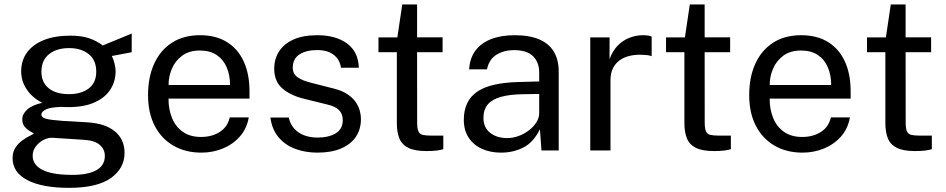

<svg xmlns="http://www.w3.org/2000/svg" viewBox="-20 -688 4328 878"><path d="M295.2 171Q173.4 171 105.4 135.8Q37.5 100.5 37.5 34.9Q37.5 7 50.5 -12.7Q63.5 -32.4 81.6 -45.5Q99.6 -58.6 115.1 -66.2Q130.6 -73.8 135.2 -77.3Q126.4 -82.6 113.9 -90.1Q101.3 -97.7 91.6 -110.2Q81.9 -122.7 81.9 -142.6Q81.9 -167.1 105 -187.5Q128 -207.9 173.4 -217.9Q127.9 -240.9 102.3 -279Q76.8 -317.1 76.8 -361.4Q76.8 -411.7 104 -448.6Q131.1 -485.4 181.5 -505.2Q231.9 -525 301.8 -525Q352.3 -525 386.7 -513.3Q421 -501.7 450.5 -480.1Q458.7 -483.7 476 -490.8Q493.3 -497.8 514.1 -506.4Q534.9 -514.9 553.3 -522.6Q571.7 -530.2 582.4 -534.7L582.1 -449.2L491.4 -431.9Q499.4 -416 504 -397Q508.6 -378 508.6 -361.7Q508.6 -316.1 484.9 -278.9Q461.1 -241.8 413.1 -220Q365.2 -198.2 293 -198.2Q286.9 -198.2 277.7 -198.4Q268.5 -198.7 262.1 -199.2Q209 -197.7 189.2 -187.2Q169.3 -176.8 169.3 -164.6Q169.3 -150.2 191.8 -144.5Q214.3 -138.9 268.1 -135.1Q287.5 -134 316.2 -132.5Q345 -131 380.3 -128.5Q461.5 -123.6 505.5 -87.1Q549.5 -50.5 549.5 11.4Q549.5 81.8 486.7 126.4Q423.8 171 295.2 171ZM311.4 111.7Q383.1 111.7 421.2 90Q459.4 68.4 459.4 25.2Q459.4 -5.8 436 -25.7Q412.6 -45.6 365.2 -48.6L220 -57.9Q200.5 -59 179.5 -48.4Q158.4 -37.7 143.9 -18.6Q129.4 0.5 129.4 24.4Q129.4 65.6 173.9 88.6Q218.4 111.7 311.4 111.7ZM295.8 -257.5Q351.6 -257.5 385.9 -283.6Q420.1 -309.6 420.1 -360.3Q420.1 -412.8 385.9 -440.4Q351.6 -468.1 295.8 -468.1Q239 -468.1 204.2 -440.2Q169.4 -412.4 169.4 -360.3Q169.4 -311.6 202.6 -284.5Q235.8 -257.5 295.8 -257.5Z M750.6 -237Q750.4 -187.9 766.7 -148.2Q782.9 -108.6 816.1 -85.1Q849.2 -61.7 899.4 -61.7Q948.9 -61.7 984.7 -84.5Q1020.6 -107.3 1030.6 -151.1H1117.6Q1108.3 -98.5 1075.8 -62.5Q1043.2 -26.5 997.3 -8.2Q951.4 10 901.1 10Q828.8 10 773.8 -21.4Q718.8 -52.9 687.9 -111.9Q657 -170.9 657 -253.3Q657 -334.9 685 -396.5Q713 -458.2 766.2 -492.6Q819.3 -527 894.5 -527Q967.5 -527 1017.9 -495.6Q1068.3 -464.2 1094.6 -406.8Q1120.9 -349.3 1120.9 -270.8V-237ZM750.9 -299.4H1032Q1032 -343.8 1016.9 -379.6Q1001.8 -415.4 971.2 -436.2Q940.6 -457 893.8 -457Q845.2 -457 813.5 -433.7Q781.7 -410.5 766.2 -374.2Q750.6 -337.9 750.9 -299.4Z M1431.6 10Q1377.6 10 1331.3 -6.9Q1285 -23.7 1254.6 -59.3Q1224.1 -94.9 1216.4 -150.4H1300.3Q1307.2 -120.1 1325.5 -99.8Q1343.8 -79.4 1371.1 -69.2Q1398.5 -58.9 1431.2 -58.9Q1483.4 -58.9 1515.4 -78.5Q1547.4 -98.1 1547.4 -138.5Q1547.4 -167.1 1530.6 -184.2Q1513.8 -201.3 1478.5 -209.6L1371.5 -236Q1309 -251.2 1271.7 -283.1Q1234.4 -315 1234 -372.7Q1233.8 -417.8 1255.8 -452.5Q1277.8 -487.2 1321.7 -507.1Q1365.6 -527 1431 -527Q1515.3 -527 1567 -489.2Q1618.6 -451.4 1620.9 -378.3H1539.2Q1534 -415.6 1506 -437.3Q1477.9 -459.1 1430.1 -459.1Q1380.8 -459.1 1349.7 -439.3Q1318.7 -419.5 1318.7 -378.2Q1318.7 -350.6 1340.8 -334.8Q1362.9 -319 1405.7 -308.7L1509.3 -282.3Q1545.2 -272.9 1568.5 -257.3Q1591.9 -241.8 1605.5 -222.8Q1619.1 -203.8 1624.8 -183.2Q1630.5 -162.5 1630.5 -143.6Q1630.5 -96 1606.9 -61.7Q1583.4 -27.4 1539 -8.7Q1494.6 10 1431.6 10Z M2003.9 -449.3H1887.3L1887.6 -128Q1887.6 -100.5 1893.2 -87.7Q1898.8 -75 1912.5 -71.4Q1926.2 -67.9 1950.5 -67.9H2007.2V-6Q1997.3 -2.3 1978.1 0.2Q1958.9 2.8 1930.4 2.8Q1876.8 2.8 1847.3 -11.9Q1817.8 -26.6 1806.3 -55Q1794.7 -83.4 1794.7 -124.9V-449.3H1710.7V-517H1797.1L1819.5 -667.5H1887.3V-517.3H2003.9Z M2271.3 10Q2221.2 10 2182.8 -7.9Q2144.3 -25.7 2122.7 -59.2Q2101 -92.6 2101 -139.9Q2101 -225.9 2160.9 -267.9Q2220.8 -310 2353.6 -313L2445.7 -315.6V-356Q2445.7 -403.6 2417.2 -431.4Q2388.7 -459.1 2329 -458.8Q2284.4 -458.6 2250.6 -437.9Q2216.7 -417.3 2207 -371.1H2125.3Q2128.3 -421.3 2153.8 -456.1Q2179.2 -490.9 2225 -508.9Q2270.9 -527 2333.4 -527Q2400.8 -527 2445.5 -508Q2490.3 -489 2512.6 -451.9Q2534.9 -414.8 2534.9 -360.8V0H2456L2449.1 -97.1Q2419.2 -36.7 2373.1 -13.4Q2327 10 2271.3 10ZM2299.2 -56.6Q2325.3 -56.6 2351.2 -66Q2377 -75.4 2398.3 -91.7Q2419.6 -108 2432.6 -128.2Q2445.6 -148.4 2445.7 -169.8V-258.4L2369.1 -257.1Q2309.7 -256.1 2270.1 -244.9Q2230.5 -233.8 2210.6 -210.4Q2190.7 -187 2190.7 -148.8Q2190.7 -105.3 2221.1 -80.9Q2251.5 -56.6 2299.2 -56.6Z M2679.2 0V-517H2767.5V-417.3Q2780.5 -454.5 2804 -478.8Q2827.6 -503 2857.8 -515Q2888.1 -527 2920.7 -527Q2932 -527 2942.9 -525.5Q2953.8 -524 2960 -520.4V-430.9Q2952.6 -434.4 2940.8 -435.7Q2929.1 -437 2921 -437.2Q2890.1 -439.1 2863.1 -433.4Q2836.1 -427.7 2815.5 -413.6Q2794.9 -399.5 2783.3 -376.7Q2771.7 -353.8 2771.7 -321.5V0Z M3318.9 -449.3H3202.3L3202.6 -128Q3202.6 -100.5 3208.2 -87.7Q3213.8 -75 3227.5 -71.4Q3241.2 -67.9 3265.5 -67.9H3322.2V-6Q3312.3 -2.3 3293.1 0.2Q3273.9 2.8 3245.4 2.8Q3191.8 2.8 3162.3 -11.9Q3132.8 -26.6 3121.3 -55Q3109.7 -83.4 3109.7 -124.9V-449.3H3025.7V-517H3112.1L3134.5 -667.5H3202.3V-517.3H3318.9Z M3499.6 -237Q3499.4 -187.9 3515.7 -148.2Q3531.9 -108.6 3565.1 -85.1Q3598.2 -61.7 3648.4 -61.7Q3697.9 -61.7 3733.7 -84.5Q3769.6 -107.3 3779.6 -151.1H3866.6Q3857.3 -98.5 3824.8 -62.5Q3792.2 -26.5 3746.3 -8.2Q3700.4 10 3650.1 10Q3577.8 10 3522.8 -21.4Q3467.8 -52.9 3436.9 -111.9Q3406 -170.9 3406 -253.3Q3406 -334.9 3434 -396.5Q3462 -458.2 3515.2 -492.6Q3568.3 -527 3643.5 -527Q3716.5 -527 3766.9 -495.6Q3817.3 -464.2 3843.6 -406.8Q3869.9 -349.3 3869.9 -270.8V-237ZM3499.9 -299.4H3781Q3781 -343.8 3765.9 -379.6Q3750.8 -415.4 3720.2 -436.2Q3689.6 -457 3642.8 -457Q3594.2 -457 3562.5 -433.7Q3530.7 -410.5 3515.2 -374.2Q3499.6 -337.9 3499.9 -299.4Z M4237.9 -449.3H4121.3L4121.6 -128Q4121.6 -100.5 4127.2 -87.7Q4132.8 -75 4146.5 -71.4Q4160.2 -67.9 4184.5 -67.9H4241.2V-6Q4231.3 -2.3 4212.1 0.2Q4192.9 2.8 4164.4 2.8Q4110.8 2.8 4081.3 -11.9Q4051.8 -26.6 4040.3 -55Q4028.7 -83.4 4028.7 -124.9V-449.3H3944.7V-517H4031.1L4053.5 -667.5H4121.3V-517.3H4237.9Z"/></svg>

Font: Public Sans Thin
Style: Regular
Weight: 100
Designer: The Public Sans project authors (U.S. Web Design System). Libre Franklin designed by Pablo Impallari and Rodrigo Fuenzal
Version: Version 1.008